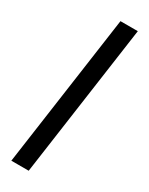

<svg xmlns="http://www.w3.org/2000/svg" viewBox="-226 -671 738 952"><g transform="rotate(30 143.5 -195.0)"><path d="M32.6 239.5 155.3 -630.3H254.6L132 239.5Z"/></g></svg>

Font: Alumni Sans Thin
Style: Italic
Weight: 100
Italic angle: -8°
Designer: Robert E. Leuschke
Foundry: Robert E. Leuschke
Version: Version 1.016